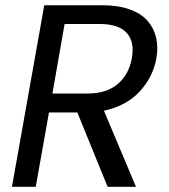

<svg xmlns="http://www.w3.org/2000/svg" viewBox="-20 -717 648 737"><path d="M485.8 -492.2Q497.6 -555.2 467 -590.1Q436.5 -625 360.8 -625H228L181.2 -357.9H314.9Q388.7 -357.9 431.6 -394.3Q474.6 -430.7 485.8 -492.2ZM149.9 -696.8H374Q434.1 -696.8 478 -680.9Q522 -665 546.4 -637Q570.8 -608.9 579.3 -572.3Q587.9 -535.6 580.1 -492.2Q566.9 -420.4 515.9 -365.5Q464.8 -310.5 378.9 -292L502 0H393.1L276.9 -285.2H168L117.2 0H25.9Z"/></svg>

Font: SVN-Poppins
Style: Italic
Weight: 400
Italic angle: -10°
Designer: Ninad Kale (Devanagari), Jonny Pinhorn (Latin)
Foundry: Indian Type Foundry
Version: Version 3.002 2017